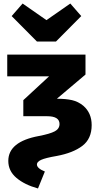

<svg xmlns="http://www.w3.org/2000/svg" viewBox="-20 -842 560 1087"><path d="M195 225Q119 204 73 165Q27 126 27 69Q27 -40 200 -72Q263 -84 290 -98.5Q317 -113 317 -140Q317 -184 247 -184H112V-275L258 -410H21V-533H464V-420L302 -283Q353 -283 388 -275Q423 -267 452 -243Q499 -202 499 -134Q499 -56 446 -16Q393 24 301 41Q237 52 213 63Q189 74 189 89Q189 111 234 129ZM297 -607H189L46 -751L108 -822L243 -728L378 -822L440 -751Z"/></svg>

Font: Trujillo ExtraBold
Style: Regular
Weight: 800
Designer: Fira Sans original fonts by bBox Type GmbH, Carrois Corporate GbR, & Edenspiekermann AG / Changes by Cristiano Sobral
Foundry: Fira Sans original fonts by bBox Type GmbH, Carrois Corporate GbR, & Edenspiekermann AG / Changes by Cristiano Sobral
Version: Version 4.301;July 28, 2020;FontCreator 13.0.0.2655 64-bit